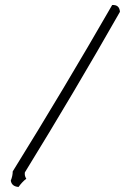

<svg xmlns="http://www.w3.org/2000/svg" viewBox="-20 -739 540 773"><path d="M31.2 -48.8Q238.3 -382.8 431.6 -718.8Q460.9 -720.7 462.9 -691.4Q277.3 -365.2 80.1 -44.9Q78.1 -31.2 85.9 -19.5Q68.4 -5.9 54.7 13.7Q27.3 11.7 23.4 -11.7Q31.2 -31.2 31.2 -48.8Z"/></svg>

Font: BoLeHuaiShuti
Style: Regular
Weight: 400
Designer: Aston.linsen@gmail.com
Foundry: BoLe
Version: Version 1.00 June 15, 2016, initial release